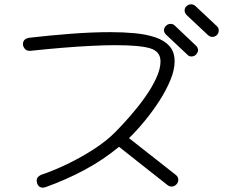

<svg xmlns="http://www.w3.org/2000/svg" viewBox="-20 -778 1040 884"><path d="M938 -616 840 -708Q830 -718 830 -730Q830 -741 838 -749Q847 -758 860 -758Q872 -758 880 -750L978 -658Q987 -651 987 -638Q987 -625 979 -617Q969 -608 958 -608Q948 -608 938 -616ZM843 -526 745 -618Q735 -628 735 -639Q735 -650 744 -659Q753 -668 766 -668Q777 -668 785 -660L882 -568Q892 -558 892 -547Q892 -538 883 -527Q874 -518 861 -518Q850 -518 843 -526ZM189 84Q181 86 178 86Q163 86 156 76Q149 66 149 53Q149 43 155 37Q161 31 169 27Q226 8 289.5 -22.5Q353 -53 411 -90.5Q469 -128 509 -168Q544 -203 580.5 -245Q617 -287 648.5 -331.5Q680 -376 699.5 -418.5Q719 -461 719 -495Q719 -541 671.5 -555.5Q624 -570 510 -570Q466 -570 403 -567Q340 -564 267.5 -558Q195 -552 120 -544Q104 -543 96 -551.5Q88 -560 86 -570Q83 -598 113 -604Q208 -615 306 -622.5Q404 -630 489 -630Q548 -630 601 -625Q654 -620 695.5 -606Q737 -592 760.5 -565.5Q784 -539 784 -495Q784 -457 765 -410.5Q746 -364 715 -315.5Q684 -267 647 -222Q610 -177 574 -142L789 27Q801 36 801 50Q801 60 794 69Q784 81 770 81Q760 81 751 74L528 -102Q454 -41 369 4.5Q284 50 189 84Z"/></svg>

Font: Hachi Maru Pop
Style: Regular
Weight: 400
Designer: Nontynet
Foundry: Nontynet
Version: Version 1.300